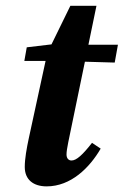

<svg xmlns="http://www.w3.org/2000/svg" viewBox="-20 -641 435 676"><path d="M65.7 -426.4H186L383.9 -420.7L395.2 -483.4H192.8V-488.5L74.2 -474.4L65.7 -426.4ZM81.2 -153.3C74 -119.5 67.2 -82.3 67.2 -53.2C67.2 -8.3 97.5 15.2 144.3 15.2C229.6 15.2 295.4 -50.4 334.5 -117.7L304 -138.1C270.9 -95.9 249.3 -75.9 231.7 -75.9C221.8 -75.9 214.2 -83.2 214.2 -97C214.2 -107 216.5 -120.8 220.3 -139.9L319.6 -620.5H227.7L146.6 -454.7L81.2 -153.3Z"/></svg>

Font: Source Serif Variable
Style: Italic
Weight: 389
Italic angle: -12°
Designer: Frank Grießhammer
Foundry: Adobe Systems Incorporated
Version: Version 3.001;hotconv 1.0.111;makeotfexe 2.5.65597